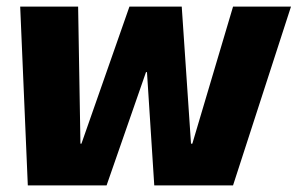

<svg xmlns="http://www.w3.org/2000/svg" viewBox="-20 -560 899 580"><path d="M41 -540H216L223 -126H226L371 -540H529L557 -126H561L684 -540H859L684 0H446L424 -342H421L302 0H64Z"/></svg>

Font: Pathway Extreme Condensed ExtraBold
Style: Italic
Weight: 800
Width: 3
Italic angle: -8°
Version: Version 1.001;gftools[0.9.26]